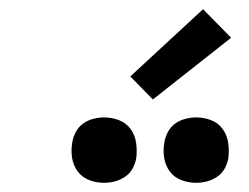

<svg xmlns="http://www.w3.org/2000/svg" viewBox="-20 -1006 540 417"><path d="M406 -609Q389 -609 373.5 -615Q358 -621 348.5 -634Q339 -647 336.5 -663.5Q334 -680 337 -697Q339 -709 345 -720Q351 -731 361 -738Q371 -745 383 -748Q395 -751 406 -751Q423 -751 438.5 -745Q454 -739 463.5 -726Q473 -713 475.5 -696.5Q478 -680 476 -663Q474 -651 468 -640Q462 -629 451.5 -622Q441 -615 429.5 -612Q418 -609 406 -609ZM206 -609Q189 -609 173.5 -615Q158 -621 148.5 -634Q139 -647 136.5 -663.5Q134 -680 137 -697Q139 -709 145 -720Q151 -731 161 -738Q171 -745 183 -748Q195 -751 206 -751Q223 -751 238.5 -745Q254 -739 263.5 -726Q273 -713 275.5 -696.5Q278 -680 276 -663Q274 -651 268 -640Q262 -629 251.5 -622Q241 -615 229.5 -612Q218 -609 206 -609ZM312 -790 263 -840 421 -986 482 -924Z"/></svg>

Font: Iosevka Slab Semibold
Style: Italic
Weight: 600
Italic angle: -9°
Monospace: yes
Designer: Belleve Invis
Foundry: Belleve Invis
Version: Version 11.1.1; ttfautohint (v1.8.3)